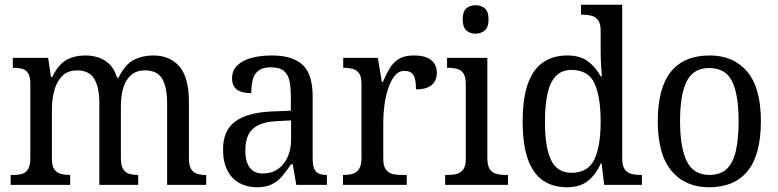

<svg xmlns="http://www.w3.org/2000/svg" viewBox="-20 -780 3281 810"><path d="M25 0V-42H38Q59 -42 74.5 -47Q90 -52 99 -67.5Q108 -83 108 -114V-426Q108 -456 99 -470.5Q90 -485 74 -489.5Q58 -494 37 -494H34V-536H183L195 -455H200Q227 -509 261 -527.5Q295 -546 340 -546Q370 -546 396.5 -537Q423 -528 443 -508Q463 -488 474 -452H480Q507 -508 544 -527Q581 -546 626 -546Q697 -546 737 -499.5Q777 -453 777 -350V-114Q777 -83 786 -67.5Q795 -52 811 -47Q827 -42 847 -42H850V0H685V-346Q685 -411 664.5 -447Q644 -483 592 -483Q554 -483 531.5 -462Q509 -441 499.5 -407.5Q490 -374 490 -334V-114Q490 -83 499 -67.5Q508 -52 524 -47Q540 -42 560 -42H563V0H399V-346Q399 -411 378 -447Q357 -483 305 -483Q266 -483 243 -460Q220 -437 209.5 -400Q199 -363 199 -320V-109Q199 -79 209.5 -65Q220 -51 237 -46.5Q254 -42 274 -42H276V0Z M1063 10Q1023 10 990.5 -7.5Q958 -25 939.5 -60.5Q921 -96 921 -150Q921 -230 973 -268Q1025 -306 1131 -310L1207 -313V-373Q1207 -410 1201.5 -437.5Q1196 -465 1178 -480.5Q1160 -496 1123 -496Q1089 -496 1071 -482.5Q1053 -469 1046.5 -444.5Q1040 -420 1040 -387Q1000 -387 979.5 -402Q959 -417 959 -450Q959 -483 981.5 -504.5Q1004 -526 1042 -536Q1080 -546 1128 -546Q1213 -546 1256 -507Q1299 -468 1299 -373V-114Q1299 -86 1304.5 -70.5Q1310 -55 1323 -48.5Q1336 -42 1356 -42H1359V0H1230L1215 -87H1208Q1189 -59 1170.5 -37Q1152 -15 1127 -2.5Q1102 10 1063 10ZM1088 -48Q1125 -48 1151.5 -66Q1178 -84 1193 -116.5Q1208 -149 1208 -191V-272L1150 -269Q1099 -267 1069.5 -252Q1040 -237 1027.5 -210.5Q1015 -184 1015 -145Q1015 -114 1023 -92.5Q1031 -71 1047.5 -59.5Q1064 -48 1088 -48Z M1427 0V-42H1430Q1452 -42 1468.5 -47Q1485 -52 1495 -67.5Q1505 -83 1505 -114V-426Q1505 -456 1495 -470.5Q1485 -485 1468 -489.5Q1451 -494 1431 -494H1428V-536H1574L1591 -434H1595Q1608 -464 1623 -490Q1638 -516 1662 -531Q1686 -546 1725 -546Q1775 -546 1799 -526.5Q1823 -507 1823 -472Q1823 -442 1802.5 -422.5Q1782 -403 1735 -403Q1735 -431 1730.5 -448Q1726 -465 1715.5 -473Q1705 -481 1686 -481Q1662 -481 1645 -460Q1628 -439 1617.5 -406.5Q1607 -374 1602 -337.5Q1597 -301 1597 -270V-109Q1597 -80 1607.5 -65.5Q1618 -51 1634.5 -46.5Q1651 -42 1671 -42H1696V0Z M1858 0V-42H1870Q1891 -42 1907.5 -46.5Q1924 -51 1934.5 -65.5Q1945 -80 1945 -109V-426Q1945 -456 1935 -470.5Q1925 -485 1908.5 -489.5Q1892 -494 1872 -494H1866V-536H2036V-114Q2036 -83 2045.5 -67.5Q2055 -52 2072.5 -47Q2090 -42 2111 -42H2123V0ZM1986 -638Q1963 -638 1947.5 -651.5Q1932 -665 1932 -698Q1932 -732 1947.5 -745Q1963 -758 1986 -758Q2009 -758 2025 -745Q2041 -732 2041 -698Q2041 -665 2025 -651.5Q2009 -638 1986 -638Z M2372 10Q2312 10 2270 -19Q2228 -48 2206.5 -109.5Q2185 -171 2185 -267Q2185 -364 2206.5 -425.5Q2228 -487 2270.5 -516.5Q2313 -546 2373 -546Q2427 -546 2460 -521.5Q2493 -497 2514 -458H2519Q2517 -482 2515.5 -511.5Q2514 -541 2514 -566V-650Q2514 -680 2503.5 -694.5Q2493 -709 2476 -713.5Q2459 -718 2439 -718H2431V-760H2605V-110Q2605 -81 2615.5 -66Q2626 -51 2643 -46.5Q2660 -42 2680 -42H2688V0H2529L2518 -91H2515Q2494 -44 2460.5 -17Q2427 10 2372 10ZM2391 -51Q2460 -51 2487 -106.5Q2514 -162 2514 -267Q2514 -372 2488 -428.5Q2462 -485 2390 -485Q2351 -485 2326 -460Q2301 -435 2290 -386Q2279 -337 2279 -266Q2279 -158 2305 -104.5Q2331 -51 2391 -51Z M2971 10Q2871 10 2813 -59Q2755 -128 2755 -269Q2755 -409 2810.5 -477.5Q2866 -546 2974 -546Q3075 -546 3132.5 -477.5Q3190 -409 3190 -269Q3190 -128 3134.5 -59Q3079 10 2971 10ZM2973 -42Q3019 -42 3046 -67.5Q3073 -93 3084.5 -144Q3096 -195 3096 -269Q3096 -381 3068.5 -437Q3041 -493 2972 -493Q2905 -493 2877 -437Q2849 -381 2849 -269Q2849 -157 2877.5 -99.5Q2906 -42 2973 -42Z"/></svg>

Font: Noto Serif Khmer SemiCondensed
Style: Regular
Weight: 400
Width: 4
Designer: Danh Hong and the Monotype Design Team
Foundry: Monotype Imaging Inc.
Version: Version 2.004